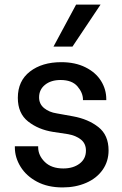

<svg xmlns="http://www.w3.org/2000/svg" viewBox="-20 -813 535 840"><path d="M45 -168V-173H147V-169Q147 -133 176 -104.5Q205 -76 257 -76Q300 -76 328 -97Q356 -118 356 -154Q356 -185 334 -202.5Q312 -220 278 -226L212 -236Q148 -246 103 -281.5Q58 -317 58 -385Q58 -459 111 -500Q164 -541 248 -541Q309 -541 354 -518.5Q399 -496 422 -459Q445 -422 445 -379V-375H343V-377Q343 -407 319 -435Q295 -463 245 -463Q203 -463 177 -442Q151 -421 151 -387Q151 -358 173 -340Q195 -322 228 -317L300 -304Q366 -292 410.5 -257Q455 -222 455 -155Q455 -107 429 -70Q403 -33 357 -13Q311 7 254 7Q189 7 142 -18Q95 -43 70 -83.5Q45 -124 45 -168ZM214 -609 313 -793H420L297 -609Z"/></svg>

Font: Lopes Sans Medium
Style: Regular
Weight: 500
Designer: Gabriel Lam, Diego Maldonado
Foundry: TypeRant, Foresti Design
Version: Version 4.000